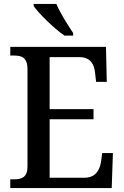

<svg xmlns="http://www.w3.org/2000/svg" viewBox="-20 -951 627 971"><path d="M306 -771H350V-784C324 -822 284 -886 265 -931H150V-921C173 -886 253 -807 306 -771ZM32 0H545L551 -177H497L491 -133C484 -89 462 -52 406 -52H231V-348H453V-399H231V-662H382C437 -662 457 -626 461 -581L466 -537H520L516 -714H32V-670H51C89 -670 119 -661 119 -601V-108C119 -55 90 -44 52 -44H32Z"/></svg>

Font: Noto Serif Ethiopic SemiCondensed Medium
Style: Regular
Weight: 500
Width: 4
Designer: Monotype Design Team
Foundry: Monotype Imaging Inc.
Version: Version 2.102